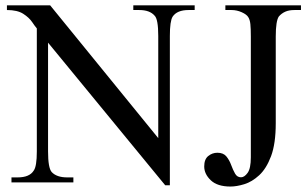

<svg xmlns="http://www.w3.org/2000/svg" viewBox="-20 -682 1152 718"><path d="M708 -644.5H685.1Q642.1 -644.5 625.5 -619.6Q615.2 -603 615.2 -547.4V10.7H597.7L159.7 -522.5V-115.7Q159.7 -54.2 173.3 -38.6Q191.9 -18.6 231.4 -18.6H254.4V0H22.9V-18.6H45.9Q90.3 -18.6 106 -43.9Q117.7 -59.6 117.7 -115.7V-575.7Q111.3 -583 100.1 -599.6Q88.9 -616.2 66.9 -630.4Q44.9 -644.5 5.9 -644.5V-662.1H167.5L571.8 -165.5V-547.4Q571.8 -610.4 558.1 -623.5Q540 -644.5 500.5 -644.5H478.5V-662.1H708ZM1105.5 -644.5H1081.5Q1061 -644.5 1047.1 -638.4Q1033.2 -632.3 1022.9 -620.6Q1011.2 -604 1011.2 -545.4V-221.2Q1011.2 -145 993.7 -98.1Q976.1 -51.3 949.2 -26.6Q922.4 -2 893.6 6.8Q864.7 15.6 841.8 15.6Q793 15.6 768.3 -7.8Q743.7 -31.2 743.7 -59.6Q743.7 -86.4 758.8 -98.6Q773.9 -110.8 793 -110.8Q815.4 -110.8 826.7 -96.9Q837.9 -83 844.5 -64.9Q851.1 -46.9 858.9 -33Q866.7 -19 881.3 -19Q894 -19 906 -35.6Q918 -52.2 918 -93.8V-545.4Q918 -574.7 916.3 -591.6Q914.6 -608.4 908.2 -618.2Q902.3 -627.9 884 -636.2Q865.7 -644.5 845.7 -644.5H822.8V-662.1H1105.5Z"/></svg>

Font: BabelStone Roman
Style: Regular
Weight: 400
Designer: Walt Agee, Victor Gaultney, Peter Martin, Debbi Hosken, Becca Hirsbrunner (SIL); Andrew West (BabelStone)
Foundry: BabelStone
Version: Version 16.000